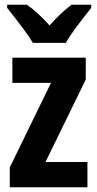

<svg xmlns="http://www.w3.org/2000/svg" viewBox="-20 -786 408 806"><path d="M118 -606H256C273 -636 309 -686 363 -753V-766H280C248 -742 218 -713 188 -679C157 -714 126 -743 93 -766H10V-753C65 -684 102 -634 118 -606ZM21 0H347V-106H171L340 -452V-544H32V-438H194L21 -83Z"/></svg>

Font: Kathrein 77 Bold Condensed
Style: Regular
Weight: 700
Width: 3
Designer: Lazydogs Typefoundry, based on Open Sans by Ascender Corporation
Foundry: Lazydogs Typefoundry
Version: Version 1.003;PS 001.003;hotconv 1.0.88;makeotf.lib2.5.64775